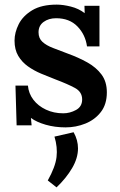

<svg xmlns="http://www.w3.org/2000/svg" viewBox="-20 -536 518 832"><path d="M264 16Q218 16 178 4.5Q138 -7 114 -25L117 7H52L47 -165H101Q104 -131 124.5 -104Q145 -77 179 -61Q213 -45 254 -45Q283 -45 309.5 -59.5Q336 -74 336 -105Q336 -138 304.5 -155Q273 -172 220 -192Q189 -204 158 -217Q127 -230 101 -248.5Q75 -267 59 -294Q43 -321 43 -360Q43 -395 61 -431Q79 -467 119.5 -491.5Q160 -516 226 -516Q253 -516 287 -507.5Q321 -499 347 -479L346 -511H411V-335H357Q350 -386 315.5 -421.5Q281 -457 223 -457Q191 -457 169 -441Q147 -425 147 -396Q147 -370 164 -354.5Q181 -339 210 -328Q239 -317 273 -304Q320 -287 358.5 -265.5Q397 -244 420 -213Q443 -182 443 -136Q443 -84 417 -50.5Q391 -17 350 -0.5Q309 16 264 16ZM225 276 187 246Q220 187 225 144.5Q230 102 216 56L299 37Q318 71 318 107Q318 149 292.5 192.5Q267 236 225 276Z"/></svg>

Font: Lora SemiBold
Style: Regular
Weight: 600
Designer: Olga Karpushina, Alexei Vanyashin (Cyrillic)
Foundry: Cyreal
Version: Version 3.011; ttfautohint (v1.8.4.7-5d5b)